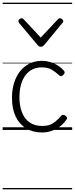

<svg xmlns="http://www.w3.org/2000/svg" viewBox="-20 -976 562 1442"><path d="M296 19Q228 19 177 -11.5Q126 -42 98 -100Q70 -158 70 -241Q70 -302 85.5 -352.5Q101 -403 130.5 -440.5Q160 -478 202 -498.5Q244 -519 296 -519Q342 -519 386.5 -499Q431 -479 460 -445Q467 -437 465.5 -429.5Q464 -422 455 -413Q446 -404 438.5 -404Q431 -404 425 -410Q396 -437 367 -453.5Q338 -470 293 -470Q255 -470 224 -455Q193 -440 171 -410.5Q149 -381 137.5 -339.5Q126 -298 126 -245Q126 -182 144.5 -133.5Q163 -85 201 -57.5Q239 -30 297 -30Q328 -30 351.5 -38Q375 -46 396.5 -63.5Q418 -81 440 -107Q447 -114 455 -113.5Q463 -113 472 -107Q480 -101 483 -93.5Q486 -86 480 -79Q457 -45 426.5 -23Q396 -1 362 9Q328 19 296 19ZM431 -839Q439 -839 447 -832Q455 -825 455 -816Q455 -814 454 -810.5Q453 -807 449 -804L312 -638Q307 -632 301.5 -628.5Q296 -625 286 -625Q277 -625 272 -628.5Q267 -632 262 -638L123 -804Q121 -807 119.5 -810.5Q118 -814 118 -816Q118 -825 126 -832Q134 -839 142 -839Q146 -839 150 -837Q154 -835 158 -831L286 -694L415 -831Q419 -835 422.5 -837Q426 -839 431 -839ZM0 436H522V446H0ZM0 -20H522V0H0ZM0 -505H522V-500H0ZM0 -956H522V-946H0Z"/></svg>

Font: Playwrite HU Guides
Style: Regular
Weight: 400
Designer: Veronika Burian, José Scaglione
Foundry: TypeTogether
Version: Version 1.003